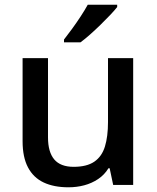

<svg xmlns="http://www.w3.org/2000/svg" viewBox="-20 -786 667 816"><path d="M546 -539V0H461L446 -71H441Q424 -43 397 -25Q370 -7 338 1.5Q306 10 271 10Q209 10 165.5 -10.5Q122 -31 99 -74.5Q76 -118 76 -186V-539H184V-202Q184 -140 210.5 -108.5Q237 -77 293 -77Q349 -77 381 -99Q413 -121 426 -163.5Q439 -206 439 -267V-539ZM478 -756Q467 -742 448 -722Q429 -702 407 -680.5Q385 -659 363 -639.5Q341 -620 322 -606H252V-618Q267 -637 286 -663Q305 -689 323 -716.5Q341 -744 353 -766H478Z"/></svg>

Font: Noto Sans Khmer Medium
Style: Regular
Weight: 500
Version: Version 2.003